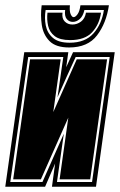

<svg xmlns="http://www.w3.org/2000/svg" viewBox="-46 -708 455 728"><path d="M216 -528Q166 -528 142 -552Q118 -576 112.5 -613Q107 -650 112 -688H219Q217 -665 222 -654Q227 -643 233 -643Q240 -643 248 -654Q256 -665 259 -688H367Q357 -620 322 -574Q287 -528 216 -528ZM218 -546Q277 -546 308.5 -581.5Q340 -617 348 -670H274Q269 -647 256.5 -636Q244 -625 230 -625Q216 -625 207 -636Q198 -647 201 -670H127Q122 -640 127.5 -611.5Q133 -583 154.5 -564.5Q176 -546 218 -546ZM220 -556Q181 -556 161.5 -571Q142 -586 136.5 -610Q131 -634 134 -660H191Q188 -638 199.5 -626.5Q211 -615 228.5 -615Q246 -615 261 -626Q276 -637 280 -660H337Q331 -616 303.5 -586Q276 -556 220 -556ZM-26 0 46 -510H213L205 -453L231 -510H389L318 0H151L163 -88L125 0ZM-7 -18H115L196 -201L170 -18H303L370 -492H241Q224 -455 206.5 -416.5Q189 -378 172 -339L194 -492H61ZM4 -28 68 -483H184L156 -283L245 -483H360L296 -28H180L213 -262L109 -28Z"/></svg>

Font: Alumni Sans Collegiate One SC
Style: Italic
Weight: 400
Italic angle: -8°
Designer: Robert E. Leuschke
Foundry: Robert E. Leuschke
Version: Version 1.100